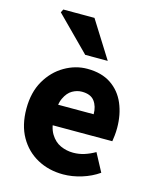

<svg xmlns="http://www.w3.org/2000/svg" viewBox="-115 -831 747 922"><g transform="rotate(15 259.0 -370.5)"><path d="M287 12Q216 12 159 -19Q102 -50 69 -108Q36 -166 36 -248Q36 -329 69.5 -387Q103 -445 157 -476.5Q211 -508 270 -508Q341 -508 388 -476.5Q435 -445 458 -391Q481 -337 481 -270Q481 -251 479 -232.5Q477 -214 475 -203H150L148 -305H355Q355 -344 336 -369.5Q317 -395 273 -395Q249 -395 226 -382Q203 -369 188 -337Q173 -305 174 -248Q175 -192 194.5 -160Q214 -128 244 -114.5Q274 -101 307 -101Q336 -101 362.5 -109.5Q389 -118 415 -133L463 -43Q426 -17 379 -2.5Q332 12 287 12ZM242 -570 76 -737 84 -753H239L354 -570Z"/></g></svg>

Font: Source Sans 3 ExtraLight
Style: Bold
Weight: 700
Version: Version 3.052;hotconv 1.1.0;makeotfexe 2.6.0